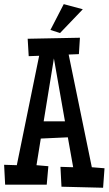

<svg xmlns="http://www.w3.org/2000/svg" viewBox="-23 -881 519 915"><path d="M475.1 -79.1 468.3 13.7 270 8.8 265.1 -85.9 325.7 -84 300.3 -226.6 171.4 -220.7 150.9 -93.8 207.5 -88.9 199.7 -1H1.5L-3.4 -95.7L57.1 -93.8L163.6 -615.2L113.8 -613.3L108.9 -696.3L357.9 -701.2L353 -623L304.2 -621.1L414.6 -84ZM286.6 -302.7 233.9 -602.5 185.1 -302.7ZM371.6 -836.9 263.2 -723.6 217.3 -738.3 280.8 -861.3Z"/></svg>

Font: Maiden Orange
Style: Regular
Weight: 400
Designer: Astigmatic (AOETI)
Foundry: Astigmatic (AOETI)
Version: Version 1.000